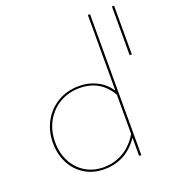

<svg xmlns="http://www.w3.org/2000/svg" viewBox="-131 -809 810 910"><g transform="rotate(-20 274.0 -354.0)"><path d="M416 -711H427V0H416V-92Q351 3 241 3Q185 3 142.5 -23Q100 -49 76.5 -94.5Q53 -140 53 -197Q53 -258 80 -306Q107 -354 154 -381.5Q201 -409 260 -409Q309 -409 349 -389Q389 -369 416 -330ZM548 -710V-464H537V-710ZM416 -111V-309Q364 -399 260 -399Q204 -399 159.5 -373Q115 -347 89.5 -301Q64 -255 64 -197Q64 -142 86.5 -99Q109 -56 149 -31.5Q189 -7 241 -7Q294 -7 339 -32.5Q384 -58 416 -111Z"/></g></svg>

Font: Ysabeau Infant Hairline
Style: Regular
Weight: 100
Designer: Christian Thalmann (Catharsis Fonts)
Version: Version 0.003